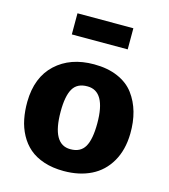

<svg xmlns="http://www.w3.org/2000/svg" viewBox="-118 -889 872 990"><g transform="rotate(15 318.5 -394.0)"><path d="M172.4 -683.6V-796.4H470.7V-683.6ZM313.5 7.8Q254.4 7.8 207.5 -7.8Q160.6 -23.4 129.4 -50.5Q98.1 -77.6 77.6 -115.7Q57.1 -153.8 48.6 -197Q40 -240.2 40.5 -289.6Q42.5 -420.4 120.1 -492.4Q197.8 -564.5 323.7 -564.5Q397 -564.5 451.4 -540.8Q505.9 -517.1 536.9 -475.3Q567.9 -433.6 582.5 -381.6Q597.2 -329.6 596.2 -267.1Q594.7 -179.7 558.3 -116.9Q522 -54.2 459.2 -23.2Q396.5 7.8 313.5 7.8ZM317.4 -109.9Q371.6 -109.4 394.8 -149.2Q418 -189 418 -274.9Q418 -445.8 320.3 -445.8Q265.6 -446.3 242.7 -407Q219.7 -367.7 219.7 -284.7Q219.7 -109.9 317.4 -109.9Z"/></g></svg>

Font: HaufeMerriweatherSans
Style: Bold
Weight: 700
Designer: Eben Sorkin
Foundry: Eben Sorkin
Version: Version 1.56